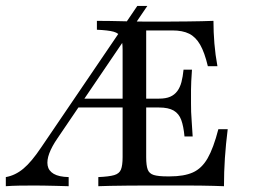

<svg xmlns="http://www.w3.org/2000/svg" viewBox="-29 -643 875 663"><path d="M-8.9 0V-31.5Q23.4 -37.1 51.6 -60.5Q79.8 -83.9 113.7 -134.7L445.2 -622.6H479.8L169.4 -165.3Q150 -137.1 141.1 -113.3Q132.3 -89.5 135.5 -71.4Q138.7 -53.2 156.5 -42.7Q174.2 -32.3 208.1 -31.5V0Q184.7 -0.8 164.5 -1.2Q144.4 -1.6 126.6 -2Q108.9 -2.4 91.9 -2.4Q61.3 -2.4 37.1 -2Q12.9 -1.6 -8.9 0ZM225 -271.8 245.2 -302.4H582.3V-271.8ZM310.5 0V-31.5Q347.6 -33.1 365.3 -38.3Q383.1 -43.5 388.7 -57.7Q394.4 -71.8 394.4 -100.8V-471Q394.4 -500 388.3 -514.1Q382.3 -528.2 363.3 -533.5Q344.4 -538.7 305.6 -540.3V-571Q329.8 -571 350.4 -570.6Q371 -570.2 389.5 -569.8Q408.1 -569.4 426.2 -569Q444.4 -568.5 464.1 -568.5Q483.9 -568.5 506.9 -568.5Q529.8 -568.5 557.3 -568.5Q592.7 -568.5 619.8 -569Q646.8 -569.4 668.1 -569.8Q689.5 -570.2 708.1 -571Q708.1 -532.3 711.3 -493.1Q714.5 -454 721.8 -414.5H688.7Q677.4 -462.1 662.1 -488.7Q646.8 -515.3 624.2 -526.6Q601.6 -537.9 566.1 -537.9H475.8V-100Q475.8 -71.8 481 -57.7Q486.3 -43.5 502 -38.7Q517.7 -33.9 549.2 -33.9H557.3Q606.5 -33.9 637.1 -47.6Q667.7 -61.3 687.9 -96.4Q708.1 -131.5 725 -196.8H757.3Q750.8 -145.2 747.6 -97.2Q744.4 -49.2 744.4 0Q726.6 -0.8 708.1 -1.2Q689.5 -1.6 667.3 -2Q645.2 -2.4 617.3 -2.4Q589.5 -2.4 554 -2.4Q515.3 -2.4 478.2 -2.4Q441.1 -2.4 408.9 -2Q376.6 -1.6 351.6 -1.2Q326.6 -0.8 310.5 0ZM608.1 -171.8Q604.8 -207.3 596.8 -229Q588.7 -250.8 570.6 -261.3Q552.4 -271.8 520.2 -271.8V-302.4Q543.5 -302.4 558.5 -308.9Q573.4 -315.3 583.1 -328.2Q592.7 -341.1 597.6 -359.7Q602.4 -378.2 604.8 -402.4H633.9Q630.6 -356.5 630.6 -332.7Q630.6 -308.9 630.6 -287.1Q630.6 -271.8 631 -256.5Q631.5 -241.1 633.1 -221.4Q634.7 -201.6 636.3 -171.8Z"/></svg>

Font: Playfair 12pt
Style: Regular
Weight: 400
Designer: Claus Eggers Sørensen
Foundry: Claus Eggers Sørensen
Version: Version 2.000;gftools[0.9.28]